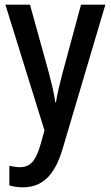

<svg xmlns="http://www.w3.org/2000/svg" viewBox="-20 -560 472 820"><path d="M3 -540H108L190 -244Q198 -214 205 -183.5Q212 -153 216 -123H219Q223 -149 230 -179.5Q237 -210 246 -244L326 -540H430L247 77Q222 161 181 200.5Q140 240 79 240Q63 240 48 238Q33 236 20 232V148Q30 150 41.5 152Q53 154 65 154Q99 154 119 131Q139 108 154 54L170 -3Z"/></svg>

Font: Noto Sans Telugu Condensed Medium
Style: Regular
Weight: 500
Width: 3
Designer: Jelle Bosma - Monotype Design Team
Foundry: Monotype Imaging Inc.
Version: Version 2.005; ttfautohint (v1.8.4.7-5d5b)